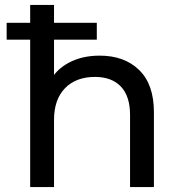

<svg xmlns="http://www.w3.org/2000/svg" viewBox="-20 -762 733 782"><path d="M102.9 -742H200V-387.1L180 -425.3Q206.4 -478 260.4 -506.7Q314.3 -535.4 386.1 -535.4Q486.6 -535.4 546.7 -476.9Q606.9 -418.4 606.9 -305V0H509.7V-293.9Q509.7 -370 472.4 -409.4Q435 -448.7 366.6 -448.7Q289.6 -448.7 244.8 -402.8Q200 -356.9 200 -273.3V0H102.9ZM7.1 -669.1H374.3V-600.4H7.1Z"/></svg>

Font: iiserrat Thin
Style: Regular
Weight: 100
Designer: Akira Ohta
Foundry: Akira Ohta
Version: Version 1.200;Glyphs 3.3.1 (3343)